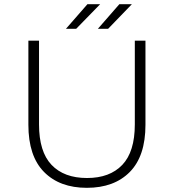

<svg xmlns="http://www.w3.org/2000/svg" viewBox="-20 -895 833 920"><path d="M396 5Q266 5 191 -71Q116 -147 116 -297V-700H167V-299Q167 -168 227 -105Q287 -42 397 -42Q506 -42 566 -105Q626 -168 626 -299V-700H677V-297Q677 -147 602 -71Q527 5 396 5ZM449 -757 552 -875H612L498 -757ZM296 -757 399 -875H460L345 -757Z"/></svg>

Font: Montserrat Z Light
Style: Regular
Weight: 300
Designer: Julieta Ulanovsky
Foundry: Julieta Ulanovsky
Version: Version 8.000